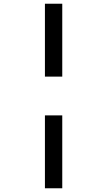

<svg xmlns="http://www.w3.org/2000/svg" viewBox="-20 -778 566 1030"><path d="M221 -367V-758H314V-367ZM221 232V-159H314V232Z"/></svg>

Font: Noto Sans Display SemiBold
Style: Italic
Weight: 600
Italic angle: -12°
Designer: Monotype Design Team
Foundry: Monotype Imaging Inc.
Version: Version 2.003